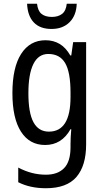

<svg xmlns="http://www.w3.org/2000/svg" viewBox="-20 -761 548 1021"><path d="M222 -547Q264 -547 297 -527.5Q330 -508 354 -466H359L369 -537H438V7Q438 120 386.5 180Q335 240 224 240Q140 240 77 208V130Q148 168 224 168Q287 168 321 133Q355 98 355 22V5Q355 -10 356 -32Q357 -54 359 -74H355Q308 10 220 10Q137 10 91.5 -61Q46 -132 46 -266Q46 -402 92.5 -474.5Q139 -547 222 -547ZM237 -474Q184 -474 157.5 -420.5Q131 -367 131 -265Q131 -161 158 -111Q185 -61 240 -61Q355 -61 355 -245V-269Q355 -377 326.5 -425.5Q298 -474 237 -474ZM388 -741Q386 -679 350 -643Q314 -607 254 -607Q193 -607 160 -641.5Q127 -676 124 -741H177Q181 -703 201 -687Q221 -671 256 -671Q289 -671 310 -687Q331 -703 335 -741Z"/></svg>

Font: Noto Sans Tamil Condensed
Style: Regular
Weight: 400
Width: 3
Designer: Jelle Bosma - Monotype Design Team
Foundry: Monotype Imaging Inc.
Version: Version 2.004; ttfautohint (v1.8.4.7-5d5b)